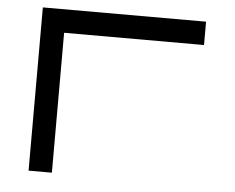

<svg xmlns="http://www.w3.org/2000/svg" viewBox="-50 -743 979 801"><g transform="rotate(5 439.5 -342.0)"><path d="M781.2 -683.6V-585.9H195.3V0H97.7V-683.6Z"/></g></svg>

Font: BabelStone Club Penguin
Style: Regular
Weight: 400
Designer: Andrew West
Foundry: BabelStone
Version: Version 1.02 November 6, 2013